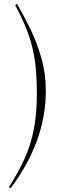

<svg xmlns="http://www.w3.org/2000/svg" viewBox="-20 -812 322 1031"><path d="M226 -323Q226 -53 37 199L28 193Q79 113 112.5 38.5Q146 -36 162 -119.5Q178 -203 178 -308Q178 -378 173 -436.5Q168 -495 155.5 -549.5Q143 -604 120 -661Q97 -718 62 -784L71 -792Q108 -728 143.5 -655Q179 -582 202.5 -499.5Q226 -417 226 -323Z"/></svg>

Font: Literata 72pt ExtraLight
Style: Italic
Weight: 200
Italic angle: -2°
Designer: Latin by Veronika Burian and Jose Scaglione. Greek by Irene Vlachou. Cyrillic by Vera Evstafieva
Foundry: TypeTogether
Version: Version 3.002